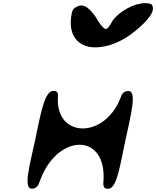

<svg xmlns="http://www.w3.org/2000/svg" viewBox="-20 -1308 995 1224"><path d="M202 -406C169 -252 127 -105 183 -105C223 -105 228 -142 236 -159C300 -331 421 -395 507 -384C582 -374 648 -305 640 -159C640 -145 628 -99 674 -105C726 -114 744 -248 778 -406C813 -571 856 -729 798 -728C761 -727 755 -699 750 -688C691 -534 568 -475 476 -492C403 -506 343 -568 349 -688C349 -696 358 -734 314 -728C261 -718 238 -575 202 -406ZM438 -1226C409 -1089 472 -1006 588 -1006C667 -1006 760 -1042 844 -1112C912 -1168 980 -1238 946 -1280C935 -1286 921 -1288 906 -1288C837 -1288 745 -1239 699 -1178C665 -1116 656 -1122 650 -1125C637 -1130 615 -1154 590 -1200C559 -1244 516 -1294 467 -1264C447 -1255 441 -1240 438 -1226Z"/></svg>

Font: Venom Sans
Style: BdObl
Weight: 700
Version: Version 1.001